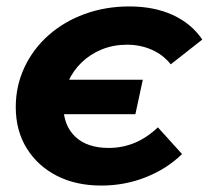

<svg xmlns="http://www.w3.org/2000/svg" viewBox="-20 -568 649 597"><path d="M424 -320 401 -213H121L142 -320ZM295 9Q216 9 156.5 -21.5Q97 -52 63 -107Q29 -162 29 -235Q29 -301 56 -358.5Q83 -416 131 -458.5Q179 -501 243.5 -524.5Q308 -548 382 -548Q459 -548 517 -521.5Q575 -495 609 -445L511 -368Q487 -398 451.5 -413.5Q416 -429 375 -429Q333 -429 297 -414.5Q261 -400 234 -374Q207 -348 192 -314Q177 -280 177 -240Q177 -178 214 -143Q251 -108 318 -108Q360 -108 398 -123.5Q436 -139 471 -172L546 -89Q499 -43 433.5 -17Q368 9 295 9Z"/></svg>

Font: MOST Montserrat
Style: Bold Italic
Weight: 700
Italic angle: -11.3°
Designer: Julieta Ulanovsky
Foundry: Julieta Ulanovsky
Version: Version 8.000;March 11, 2024;FontCreator 15.0.0.2926 64-bit